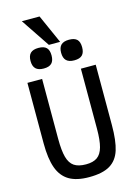

<svg xmlns="http://www.w3.org/2000/svg" viewBox="-164 -1227 927 1319"><g transform="rotate(-15 300.0 -568.0)"><path d="M57 -295.5V-726H161.5V-299Q161.5 -216 174.5 -169Q187.5 -122 217.8 -101.5Q248 -81 302 -81Q353 -81 382 -101.5Q411 -122 424 -169Q437 -216 437 -299V-725H542.5V-295.5Q542.5 -184 521.8 -118.8Q501 -53.5 448.8 -22Q396.5 9.5 300 9.5Q211 9.5 158 -22.2Q105 -54 81 -120.5Q57 -187 57 -295.5ZM116.5 -865.5Q116.5 -903 135 -920.8Q153.5 -938.5 191.5 -938.5Q230.5 -938.5 248.2 -921Q266 -903.5 266 -865.5Q266 -828 248.2 -810Q230.5 -792 191.5 -792Q153.5 -792 135 -810Q116.5 -828 116.5 -865.5ZM334 -865.5Q334 -903 352.5 -920.8Q371 -938.5 409 -938.5Q448 -938.5 465.8 -921Q483.5 -903.5 483.5 -865.5Q483.5 -828 465.8 -810Q448 -792 409 -792Q371 -792 352.5 -810Q334 -828 334 -865.5ZM129.5 -1145H255.5L347 -940H267Z"/></g></svg>

Font: JuliaMono Medium
Style: Regular
Weight: 500
Monospace: yes
Designer: cormullion
Foundry: corm
Version: Version 0.054; ttfautohint (v1.8.4)